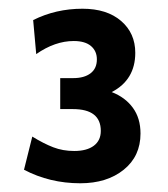

<svg xmlns="http://www.w3.org/2000/svg" viewBox="-20 -792 385 440"><path d="M302 -486Q302 -434 263.5 -403Q225 -372 164 -372Q94 -372 35 -403L54 -479Q80 -463 102 -454.5Q124 -446 150 -446Q179 -446 195 -458Q211 -470 211 -492Q211 -542 147 -542H118V-613H148Q173 -613 187.5 -624Q202 -635 202 -656Q202 -675 188.5 -686.5Q175 -698 149 -698Q106 -698 63 -668L56 -746Q108 -772 169 -772Q225 -772 257.5 -744Q290 -716 290 -671Q290 -609 236 -581Q267 -569 284.5 -545Q302 -521 302 -486Z"/></svg>

Font: Cabin Medium
Style: Regular
Weight: 500
Designer: Pablo Impallari
Foundry: Pablo Impallari. http://www.impallari.com Igino Marini. http://www.ikern.com
Version: Version 2.200